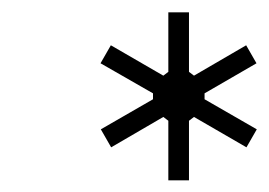

<svg xmlns="http://www.w3.org/2000/svg" viewBox="-20 -806 445 318"><path d="M388.2 -562 301.3 -612.3 293 -606V-507.3H258.8V-606L250.5 -612.3L164.1 -562L147 -591.8L233.4 -641.6V-651.4L146.5 -701.2L163.6 -731L250.5 -680.7L258.8 -687V-785.6H293V-687L301.3 -680.7L387.7 -731L404.8 -701.2L318.8 -651.4V-641.6L405.3 -591.8Z"/></svg>

Font: Happy Times at the IKOB Italic
Style: Regular
Weight: 400
Designer: Lucas Le Bihan
Foundry: Lucas Le Bihan
Version: Version 1.000;PS 1.0;hotconv 1.0.88;makeotf.lib2.5.647800